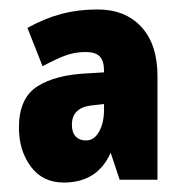

<svg xmlns="http://www.w3.org/2000/svg" viewBox="-20 -742 389 406"><path d="M313 -581V-362H233L214 -419Q186 -356 115 -356Q70 -356 45 -390Q20 -424 20 -472Q20 -534 58.5 -559Q97 -584 167 -587L200 -589V-592Q200 -613 191 -622.5Q182 -632 161 -632Q139 -632 119.5 -625Q100 -618 70 -602L38 -683Q74 -703 109.5 -712.5Q145 -722 186 -722Q245 -722 279 -685Q313 -648 313 -581ZM173 -519Q132 -514 132 -478Q132 -462 140 -453.5Q148 -445 162 -445Q179 -445 189.5 -463.5Q200 -482 200 -511V-522Z"/></svg>

Font: Noto Sans UI CondBlack
Style: Regular
Weight: 900
Width: 3
Designer: Monotype Design Team
Foundry: Monotype Imaging Inc.
Version: Version 1.001